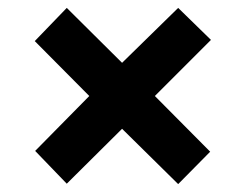

<svg xmlns="http://www.w3.org/2000/svg" viewBox="-20 -596 623 486"><path d="M431 -576 514 -495 372 -353 512 -212 431 -130 289 -270 149 -131 69 -214 206 -353 68 -492 149 -576 289 -437Z"/></svg>

Font: Noto Sans Canadian Aboriginal ExtraBold
Style: Regular
Weight: 800
Designer: Monotype Design Team, Typotheque's Kevin King
Foundry: Monotype Imaging Inc.
Version: Version 2.004; ttfautohint (v1.8.4.7-5d5b)